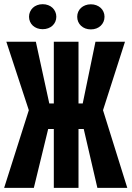

<svg xmlns="http://www.w3.org/2000/svg" viewBox="-24 -914 644 934"><path d="M383.3 -286.6H357.9V0H237.8V-286.6H210.4L140.6 0H-3.9L116.2 -377.9L6.8 -710.9H150.4L215.8 -410.6H237.8V-710.9H357.9V-410.6H378.4L440.4 -710.9H584L477.1 -377.9L595.2 0H449.7ZM117.2 -832.5Q117.2 -845.2 122.1 -856.4Q127 -867.7 135.7 -876Q144.5 -884.3 156.7 -888.9Q168.9 -893.6 183.6 -893.6Q198.2 -893.6 210.4 -888.9Q222.7 -884.3 231.4 -876Q240.2 -867.7 245.1 -856.4Q250 -845.2 250 -832.5Q250 -819.8 245.1 -808.6Q240.2 -797.4 231.4 -789.3Q222.7 -781.2 210.4 -776.6Q198.2 -772 183.6 -772Q168.9 -772 156.7 -776.6Q144.5 -781.2 135.7 -789.3Q127 -797.4 122.1 -808.6Q117.2 -819.8 117.2 -832.5ZM351.6 -832.5Q351.6 -845.2 356.4 -856.4Q361.3 -867.7 370.1 -875.7Q378.9 -883.8 391.1 -888.4Q403.3 -893.1 418 -893.1Q432.6 -893.1 444.8 -888.4Q457 -883.8 465.8 -875.7Q474.6 -867.7 479.5 -856.4Q484.4 -845.2 484.4 -832.5Q484.4 -819.3 479.5 -808.1Q474.6 -796.9 465.8 -788.6Q457 -780.3 444.8 -775.6Q432.6 -771 418 -771Q403.3 -771 391.1 -775.6Q378.9 -780.3 370.1 -788.6Q361.3 -796.9 356.4 -808.1Q351.6 -819.3 351.6 -832.5Z"/></svg>

Font: Roboto Mono
Style: Bold
Weight: 700
Designer: Google
Version: Version 2.000985; 2015; ttfautohint (v1.3)